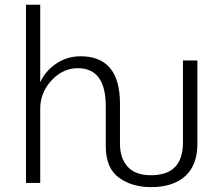

<svg xmlns="http://www.w3.org/2000/svg" viewBox="-20 -766 924 804"><path d="M88.9 0V-746.1H148.4V-422.9H149.4Q169.9 -468.8 215.3 -499.5Q260.7 -530.3 317.4 -530.3Q482.4 -530.3 482.4 -332V-164.1Q482.4 -103.5 514.6 -67.9Q546.9 -32.2 612.3 -32.2Q746.1 -32.2 746.1 -168.9V-512.7H806.6V-163.1Q806.6 -75.2 755.9 -28.8Q705.1 17.6 612.3 17.6Q532.2 17.6 477.5 -22.5Q422.9 -62.5 422.9 -153.3V-321.3Q422.9 -480.5 305.7 -480.5Q243.2 -480.5 195.3 -428.7Q147.5 -377 148.4 -307.6V0Z"/></svg>

Font: Gothic A1 Light
Style: Regular
Weight: 300
Version: Version 2.50